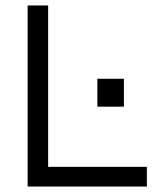

<svg xmlns="http://www.w3.org/2000/svg" viewBox="-20 -682 573 702"><path d="M81 0V-662H156V-72H517V0ZM336 -292V-394H433V-292Z"/></svg>

Font: Questrial
Style: Regular
Weight: 400
Designer: Joe Prince, Laura Meseguer
Foundry: Joe Prince, Laura Meseguer
Version: Version 2.000; ttfautohint (v1.8.3)